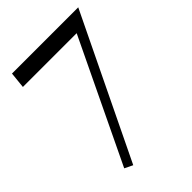

<svg xmlns="http://www.w3.org/2000/svg" viewBox="-201 -582 871 871"><g transform="rotate(-45 234.5 -146.5)"><path d="M462 -488 132 195 93 176 374 -410H29L37 -488Z"/></g></svg>

Font: Rufina
Style: Regular
Weight: 400
Designer: Martin Sommaruga
Foundry: Martin Sommaruga
Version: Version 1.001